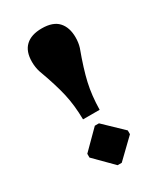

<svg xmlns="http://www.w3.org/2000/svg" viewBox="-118 -458 430 511"><g transform="rotate(-30 96.5 -202.0)"><path d="M90 6.3H102.7L159.7 -48.7V-60.3L102.7 -115H90L35.3 -60.3V-48.7ZM71.3 -145.3H122.3Q123 -189 131.2 -225Q139.3 -261 159 -314.3Q163.3 -328 163.3 -344.3Q163.3 -375 147.3 -392.5Q131.3 -410 97 -410Q64.3 -410 47.2 -393.8Q30 -377.7 30 -345.7Q30 -329 34.7 -314.3Q54.3 -261 62.5 -225Q70.7 -189 71.3 -145.3Z"/></g></svg>

Font: Jomhuria
Style: Regular
Weight: 400
Designer: Arabic design by Kourosh Beigpour, Latin design by Eben Sorkin, engineering by Lasse Fister and Khaled Hosney
Version: Version 1.0010